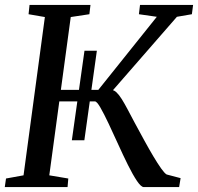

<svg xmlns="http://www.w3.org/2000/svg" viewBox="-20 -763 808 783"><path d="M273 -191 324.5 -556H375L324 -191ZM566.5 0Q555.5 0 538.5 -25.2Q521.5 -50.5 501.8 -90.2Q482 -130 461.8 -174.8Q441.5 -219.5 422.8 -259.2Q404 -299 389.5 -324.2Q375 -349.5 367 -349.5H205L211 -396.5H381L619.5 -694.5L546.5 -705L551 -743H767.5L762.5 -705L701.5 -694.5L406.5 -356L434.5 -396Q445 -396 455.2 -386.2Q465.5 -376.5 476.8 -358.5Q488 -340.5 500.8 -316.2Q513.5 -292 529 -263Q548.5 -227 568 -191.2Q587.5 -155.5 605.2 -125.8Q623 -96 637 -76.2Q651 -56.5 659.5 -51.5L716.5 -36.5L710.5 0ZM-0.5 0 4.5 -35 76 -48 163 -693.5 96.5 -705 100.5 -743H349L344.5 -705L268.5 -693.5L181 -48L258.5 -35L255.5 0Z"/></svg>

Font: Merriweather 48pt
Style: Italic
Weight: 400
Italic angle: -7.8°
Version: Version 2.101